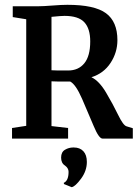

<svg xmlns="http://www.w3.org/2000/svg" viewBox="-20 -576 572 798"><path d="M30 0V-44L89 -53V-496L33 -505V-550H140Q160 -550 198 -553Q236 -556 260 -556Q373 -556 420.5 -521Q468 -486 468 -409Q468 -358 439.5 -314.5Q411 -271 360 -255Q392 -240 421 -191Q450 -142 471 -98.5Q492 -55 506 -51L532 -43V0H406Q391 0 369 -53Q347 -106 321 -165.5Q295 -225 272 -237Q203 -237 194 -238V-52L263 -44V0ZM194 -284Q201 -283 263 -283Q306 -283 330.5 -313Q355 -343 355 -404Q355 -457 330.5 -483.5Q306 -510 248 -510Q234 -510 194 -506ZM341 97Q341 134 317 166.5Q293 199 278 202L246 189L245 184Q265 175 265 138Q265 123 250 112Q234 102 234 79Q234 56 250 46.5Q266 37 284 37H287Q312 37 326.5 52.5Q341 68 341 97Z"/></svg>

Font: Aikya SemiBold
Style: Regular
Weight: 600
Designer: Neelakash Kshetrimayum (Latin subset based on Merriweather by Eben Sorkin)
Foundry: Brand New Type
Version: Version 1.00 b005